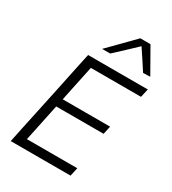

<svg xmlns="http://www.w3.org/2000/svg" viewBox="-227 -1088 1086 1209"><g transform="rotate(30 316.0 -484.0)"><path d="M46.5 0Q58.5 -59.5 70.5 -115Q82.5 -170.5 96.5 -236.5L146.5 -472Q160.5 -540.5 172.5 -596.8Q184.5 -653 197.5 -713H631.5L617.5 -651.5H253Q243.5 -606.5 234.2 -561.8Q225 -517 214 -466L198.5 -391.5H543L530 -332H185.5L167.5 -246.5Q157 -195.5 147.5 -151Q138 -106.5 128.5 -61.5H495L481.5 0ZM553.5 -788.5Q531 -823.5 507.8 -858.8Q484.5 -894 461 -929Q423.5 -893.5 387 -859.2Q350.5 -825 313 -790.5H254.5Q299.5 -836 342.2 -879.5Q385 -923 429.5 -968.5H503.5Q529 -923.5 554.5 -878.8Q580 -834 605 -790Z"/></g></svg>

Font: Commissioner Light
Style: Italic
Weight: 300
Italic angle: -12°
Designer: Kostas Bartsokas
Foundry: Kostas Bartsokas
Version: Version 1.000; ttfautohint (v1.8.3)